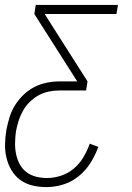

<svg xmlns="http://www.w3.org/2000/svg" viewBox="-20 -540 540 783"><path d="M169 223Q140 223 112.5 216.5Q85 210 63 194Q41 178 27 154.5Q13 131 6.5 104Q0 77 0.5 48.5Q1 20 6 -10Q11 -35 18.5 -60.5Q26 -86 40.5 -109.5Q55 -133 75 -152.5Q95 -172 119 -184.5Q143 -197 169.5 -202.5Q196 -208 221 -208H295L120 -483L126 -520H461L455 -483H162L337 -208L331 -171H221Q200 -171 178.5 -166.5Q157 -162 137 -151Q117 -140 100.5 -123.5Q84 -107 73 -87Q62 -67 55.5 -46Q49 -25 45 -4Q42 19 41.5 42.5Q41 66 45.5 88Q50 110 60 129Q70 148 87.5 161.5Q105 175 127 180.5Q149 186 172 186Q200 186 229 176.5Q258 167 281.5 147Q305 127 320.5 100.5Q336 74 346 46L381 59Q369 92 349.5 123.5Q330 155 301 178.5Q272 202 237.5 212.5Q203 223 169 223Z"/></svg>

Font: Iosevka Extralight
Style: Italic
Weight: 200
Italic angle: -9°
Monospace: yes
Designer: Belleve Invis
Foundry: Belleve Invis
Version: Version 32.5.0; ttfautohint (v1.8.4)